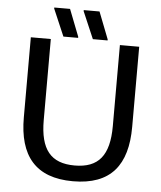

<svg xmlns="http://www.w3.org/2000/svg" viewBox="-56 -848 762 909"><g transform="rotate(5 325.0 -394.0)"><path d="M290 -666.7V-671.7L240 -800H165V-795L220 -666.7ZM430 -666.7V-671.7L380 -800H305V-795L360 -666.7ZM324.2 11.7C504.2 11.7 581.7 -87.5 581.7 -269.2V-650H490V-265C490 -125 439.2 -63.3 325.8 -63.3C212.5 -63.3 161.7 -125 161.7 -265V-650H66.7V-269.2C66.7 -87.5 145.8 11.7 324.2 11.7Z"/></g></svg>

Font: Familjen Grotesk
Style: Regular
Weight: 400
Designer: Anders Wikstroem, Jonas Baeckman, Matilda Gysing, Kristian Moeller
Foundry: Familjen STHLM AB
Version: Version 2.000